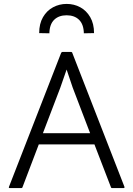

<svg xmlns="http://www.w3.org/2000/svg" viewBox="-20 -1040 680 980"><path d="M462 -303H178L95 -85Q94 -80 88 -80H30Q23 -80 26 -87L292 -770Q295 -775 299 -775H342Q348 -775 349 -770L615 -87Q617 -80 611 -80H553Q547 -80 546 -85ZM351 -593 320 -685 288 -593 199 -360H440ZM180 -871Q180 -919 199.5 -952.5Q219 -986 251 -1003Q283 -1020 320 -1020Q358 -1020 389.5 -1003Q421 -986 440.5 -952.5Q460 -919 460 -871L408 -870Q407 -916 383.5 -939Q360 -962 320 -962Q280 -962 256.5 -939Q233 -916 232 -870Z"/></svg>

Font: Gowun Dodum
Style: Regular
Weight: 400
Designer: Yanghee Ryu
Foundry: Yanghee Ryu
Version: Version 2.000